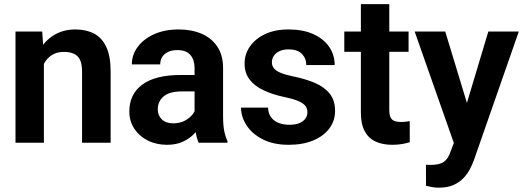

<svg xmlns="http://www.w3.org/2000/svg" viewBox="-20 -678 2487 912"><path d="M188.5 -415.5V0H53.6V-528.3H180.4ZM168.2 -283H130Q130.4 -360.7 156.3 -417.9Q182.3 -475.1 229.1 -506.6Q275.9 -538.1 338.1 -538.1Q388.6 -538.1 426.1 -518.8Q463.7 -499.4 484.6 -455.6Q505.5 -411.7 505.5 -338V0H369.8V-338.7Q369.8 -374.3 359.7 -394.5Q349.5 -414.6 330.2 -423Q310.8 -431.4 282.8 -431.4Q254.1 -431.4 232.5 -419.9Q210.9 -408.4 196.7 -388Q182.5 -367.7 175.3 -340.8Q168.2 -314 168.2 -283Z M904.2 -115.8V-355.3Q904.2 -393.9 884.3 -417Q864.5 -440.1 821.9 -440.1Q797.1 -440.1 778.9 -431.6Q760.7 -423.1 750.9 -407.9Q741 -392.7 741 -372.2H606.2Q606.2 -417 633.6 -454.6Q661.1 -492.3 711.3 -515.2Q761.5 -538.1 829.3 -538.1Q890.1 -538.1 937.5 -517.7Q985 -497.3 1012.3 -456.5Q1039.6 -415.7 1039.6 -354.3V-126.1Q1039.6 -84.5 1045 -56.6Q1050.4 -28.7 1060.5 -8.1V0H923.8Q914.1 -20.9 909.1 -52.6Q904.2 -84.3 904.2 -115.8ZM922.5 -321.8 923.4 -243.7H843.3Q784.7 -243.7 757 -219.9Q729.4 -196.2 729.4 -158.3Q729.4 -129.8 748.8 -111Q768.2 -92.2 802.1 -92.2Q835.1 -92.2 859.3 -105.5Q883.6 -118.8 897.3 -138.1Q910.9 -157.3 911.5 -174.8L948.6 -117Q941.4 -97.1 927.9 -75.1Q914.4 -53.1 893.3 -33.9Q872.3 -14.7 842.7 -2.5Q813.1 9.8 773.3 9.8Q722.6 9.8 682 -10.6Q641.4 -31.1 617.9 -66.7Q594.3 -102.4 594.3 -148.1Q594.3 -231.1 656.2 -276.4Q718 -321.8 838 -321.8Z M1440.2 -145.1Q1440.2 -161.1 1431.4 -173.9Q1422.6 -186.6 1398.6 -197.3Q1374.7 -208 1329.5 -217.4Q1275 -229 1232.6 -248.9Q1190.1 -268.8 1165.9 -299.9Q1141.7 -331 1141.7 -376.2Q1141.7 -419.9 1166.7 -456.6Q1191.8 -493.3 1238.6 -515.7Q1285.4 -538.1 1350.7 -538.1Q1418.8 -538.1 1467.9 -516.1Q1516.9 -494 1543.3 -455.8Q1569.7 -417.6 1569.7 -368.9H1434.9Q1434.9 -400.2 1414.2 -421.8Q1393.6 -443.4 1350.4 -443.4Q1325.1 -443.4 1307.5 -435Q1289.8 -426.6 1280.7 -412.8Q1271.5 -399 1271.5 -382.1Q1271.5 -365.8 1281 -353.7Q1290.4 -341.6 1312.5 -332.3Q1334.5 -322.9 1373.1 -314.9Q1431.1 -303.2 1475.7 -284.2Q1520.3 -265.1 1545.9 -233.3Q1571.6 -201.5 1571.6 -150.8Q1571.6 -104.4 1544.4 -68Q1517.3 -31.5 1467.9 -10.9Q1418.5 9.8 1351.4 9.8Q1278 9.8 1227.3 -16.5Q1176.7 -42.7 1150.7 -83.3Q1124.8 -123.8 1124.8 -166.9H1253.1Q1254.5 -137.4 1268.9 -119.3Q1283.3 -101.3 1305.8 -93.3Q1328.2 -85.3 1354 -85.3Q1382.3 -85.3 1401.3 -93Q1420.3 -100.7 1430.3 -114.1Q1440.2 -127.5 1440.2 -145.1Z M1920.7 -528.3V-432H1615.4V-528.3ZM1694.2 -658.5H1829.1V-155.8Q1829.1 -132.4 1835.4 -120.1Q1841.6 -107.7 1854.1 -103.2Q1866.5 -98.6 1884.6 -98.6Q1897.6 -98.6 1908.1 -100Q1918.7 -101.3 1926.2 -102.7L1926.4 -2.6Q1909.5 2.8 1888.8 6.3Q1868.1 9.8 1842.8 9.8Q1797.9 9.8 1764.3 -5.5Q1730.8 -20.7 1712.5 -54.5Q1694.2 -88.3 1694.2 -143.7Z M2158.8 -59.1 2299.6 -528.3H2444.3L2232.1 79.8Q2225.1 99.6 2213.6 122.6Q2202.1 145.6 2182.9 166.4Q2163.8 187.2 2135 200.3Q2106.2 213.4 2064.8 213.4Q2046.2 213.4 2033 210.9Q2019.7 208.4 2003.5 204.4L2003.3 104.5Q2008.7 104.7 2014.9 105Q2021.1 105.3 2026 105.3Q2068.3 105.3 2088.5 90.7Q2108.7 76.2 2119.7 43.2ZM2094.8 -528.3 2212.1 -142.5 2232.3 0.2 2140.1 13.5 1949.6 -528.3Z"/></svg>

Font: Vazirmatn
Style: Regular
Weight: 400
Designer: Saber Rastikerdar
Foundry: Saber Rastikerdar
Version: Version 33.003;September 2, 2022;FontCreator 14.0.0.2862 64-